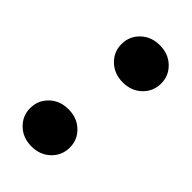

<svg xmlns="http://www.w3.org/2000/svg" viewBox="-173 -562 617 617"><g transform="rotate(45 135.5 -253.0)"><path d="M103 8Q64 8 38.5 -16.5Q13 -41 13 -76Q13 -112 38.5 -136.5Q64 -161 103 -161Q142 -161 167.5 -136.5Q193 -112 193 -77Q193 -41 167.5 -16.5Q142 8 103 8ZM165 -345Q126 -345 100.5 -369.5Q75 -394 75 -429Q75 -465 100.5 -489.5Q126 -514 165 -514Q204 -514 229.5 -489.5Q255 -465 255 -430Q255 -394 229.5 -369.5Q204 -345 165 -345Z"/></g></svg>

Font: DM Sans 17pt Black
Style: Italic
Weight: 900
Italic angle: -10°
Version: Version 4.004;gftools[0.9.30]